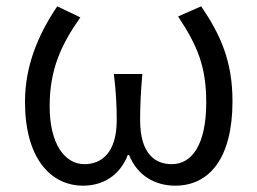

<svg xmlns="http://www.w3.org/2000/svg" viewBox="-20 -574 813 607"><path d="M243 13C303 13 358 -17 384 -84H388C415 -17 472 13 534 13C642 13 715 -74 715 -254C715 -382 676 -466 616 -554L543 -522C604 -430 632 -364 632 -250C632 -117 587 -55 523 -55C471 -55 423 -87 423 -194C423 -239 425 -282 430 -340H340C347 -282 349 -239 349 -194C349 -90 300 -55 247 -55C184 -55 137 -120 137 -238C137 -353 172 -431 234 -519L161 -554C103 -468 59 -369 59 -252C59 -75 139 13 243 13Z"/></svg>

Font: ChiuKong Gothic MN Normal
Style: Regular
Weight: 350
Designer: Ryoko NISHIZUKA 西塚涼子 (kana, bopomofo & ideographs); Paul D. Hunt (Latin, Greek & Cyrillic); Sandoll Communications 산돌커뮤니
Foundry: Adobe
Version: Version 1.300